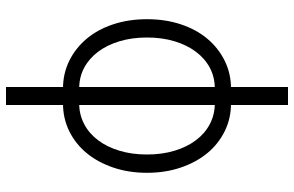

<svg xmlns="http://www.w3.org/2000/svg" viewBox="-190 -590 980 640"><g transform="rotate(-90 300.0 -270.0)"><path d="M270 200H330V-740H270ZM275 10V-44Q238 -44 206.5 -60.5Q175 -77 152.5 -107Q130 -137 117.5 -178.5Q105 -220 105 -270Q105 -320 117.5 -361.5Q130 -403 152.5 -433Q175 -463 206.5 -479.5Q238 -496 275 -496V-550Q225 -550 182.5 -529Q140 -508 109.5 -471Q79 -434 61.5 -382.5Q44 -331 44 -270Q44 -209 61.5 -157.5Q79 -106 109.5 -69Q140 -32 182.5 -11Q225 10 275 10ZM325 10Q375 10 417.5 -11Q460 -32 491 -69Q522 -106 539 -157.5Q556 -209 556 -270Q556 -331 539 -382.5Q522 -434 491 -471Q460 -508 417.5 -529Q375 -550 325 -550V-496Q363 -496 394 -479.5Q425 -463 447.5 -433Q470 -403 482.5 -361.5Q495 -320 495 -270Q495 -220 482.5 -178.5Q470 -137 447.5 -107Q425 -77 394 -60.5Q363 -44 325 -44Z"/></g></svg>

Font: CommitMonoV142 ExtLt
Style: Regular
Weight: 200
Monospace: yes
Designer: Eigil Nikolajsen
Foundry: Eigil Nikolajsen
Version: Version 1.142